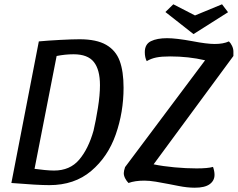

<svg xmlns="http://www.w3.org/2000/svg" viewBox="-20 -853 1108 895"><path d="M351 -670Q430 -670 475 -644Q520 -618 538 -569Q556 -520 556 -444Q556 -330 519.5 -226Q483 -122 405 -56Q327 10 210 10Q155 10 33 0L161 -660Q203 -664 260.5 -667Q318 -670 351 -670ZM232 -58Q306 -58 349 -108.5Q392 -159 416 -244Q427 -291 436.5 -350.5Q446 -410 446 -456Q446 -528 417.5 -564Q389 -600 323 -600Q284 -600 244 -592L141 -66Q163 -63 188 -60.5Q213 -58 232 -58ZM773 -590Q733 -590 708.5 -585Q684 -580 664 -568Q655 -585 655 -610Q655 -647 683.5 -661Q712 -675 759 -675Q801 -675 877 -661Q944 -648 981 -648Q1021 -648 1047 -660Q1055 -653 1061.5 -639.5Q1068 -626 1068 -613V-592L696 -87Q739 -78 793.5 -73Q848 -68 896 -68Q949 -68 973 -75Q980 -55 980 -38Q980 -11 957.5 5.5Q935 22 888 22Q853 22 813 14Q773 6 767 5Q737 -1 706.5 -6Q676 -11 653 -11Q609 -11 579 0Q570 -9 563.5 -21.5Q557 -34 557 -46Q557 -56 563 -74L936 -572Q859 -590 773 -590ZM1015 -833 1043 -796 882 -694 751 -797 788 -833 889 -781Z"/></svg>

Font: Sansita Light Italic
Style: Regular
Weight: 300
Italic angle: -11°
Designer: Pablo Cosgaya
Foundry: Omnibus-Type
Version: Version 1.006